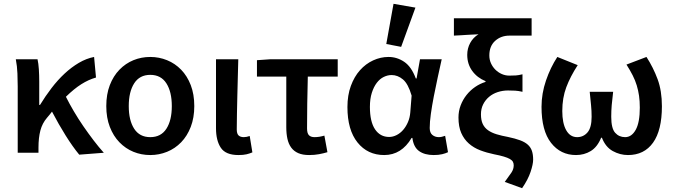

<svg xmlns="http://www.w3.org/2000/svg" viewBox="-20 -802 3541 1008"><path d="M396 10Q362 -31 325 -90Q288 -149 253 -216Q247 -208 240.5 -200Q234 -192 227 -184Q202 -155 192 -117Q182 -79 182 -27V0H73V-348Q73 -377 71.5 -416Q70 -455 63 -491H177Q182 -469 184 -438Q186 -407 186 -373V-251H190Q218 -297 250.5 -339.5Q283 -382 319 -415.5Q355 -449 394 -472Q433 -495 474 -503L484 -395Q445 -384 407 -360Q369 -336 326 -294Q344 -258 367.5 -218Q391 -178 417.5 -139.5Q444 -101 471.5 -65Q499 -29 525 0Z M769 12Q722 12 680.5 -5Q639 -22 607 -55Q575 -88 556.5 -136Q538 -184 538 -245Q538 -307 556.5 -355Q575 -403 607 -436Q639 -469 680.5 -486Q722 -503 769 -503Q815 -503 857 -486Q899 -469 931 -436Q963 -403 981.5 -355Q1000 -307 1000 -245Q1000 -184 981.5 -136Q963 -88 931 -55Q899 -22 857 -5Q815 12 769 12ZM769 -82Q825 -82 853.5 -126Q882 -170 882 -245Q882 -320 853.5 -364.5Q825 -409 769 -409Q713 -409 684.5 -364.5Q656 -320 656 -245Q656 -170 684.5 -126Q713 -82 769 -82Z M1232 12Q1165 12 1139.5 -26Q1114 -64 1114 -129V-491H1231Q1230 -445 1228.5 -395.5Q1227 -346 1226 -298Q1225 -250 1224 -205Q1223 -160 1223 -123Q1223 -100 1232.5 -91Q1242 -82 1260 -82Q1274 -82 1291 -88L1305 -2Q1291 4 1274.5 8Q1258 12 1232 12Z M1603 12Q1569 12 1546 2Q1523 -8 1509 -27Q1495 -46 1489 -73Q1483 -100 1483 -134V-400H1329V-486L1401 -491H1753V-400H1596Q1594 -326 1593 -256.5Q1592 -187 1592 -128Q1592 -102 1602 -92Q1612 -82 1631 -82Q1644 -82 1656.5 -84Q1669 -86 1683 -90L1699 -3Q1679 3 1655 7.5Q1631 12 1603 12Z M1997 12Q1910 12 1857 -54Q1804 -120 1804 -240Q1804 -302 1822 -351Q1840 -400 1870 -433.5Q1900 -467 1939 -485Q1978 -503 2020 -503Q2064 -503 2102 -477.5Q2140 -452 2163 -390H2167L2185 -491H2299Q2289 -446 2278 -395.5Q2267 -345 2257.5 -296Q2248 -247 2242 -204Q2236 -161 2236 -130Q2236 -105 2250 -93.5Q2264 -82 2284 -82Q2298 -82 2317 -89L2332 -3Q2320 3 2301.5 7.5Q2283 12 2257 12Q2209 12 2180 -9Q2151 -30 2145 -78H2141Q2088 12 1997 12ZM2023 -83Q2043 -83 2062.5 -93Q2082 -103 2097 -120.5Q2112 -138 2122 -161.5Q2132 -185 2134 -212L2141 -300Q2123 -362 2095.5 -385Q2068 -408 2036 -408Q2015 -408 1994.5 -398Q1974 -388 1958 -367Q1942 -346 1932 -314.5Q1922 -283 1922 -241Q1922 -163 1949 -123Q1976 -83 2023 -83ZM2008 -571 2046 -782 2161 -762 2086 -556Z M2721 186 2630 153Q2653 122 2665 104Q2677 86 2677 66Q2677 55 2672.5 47Q2668 39 2656.5 32.5Q2645 26 2625 20Q2605 14 2574 8Q2535 0 2501 -13Q2467 -26 2441.5 -48.5Q2416 -71 2401.5 -104Q2387 -137 2387 -185Q2387 -219 2398.5 -249Q2410 -279 2429.5 -303.5Q2449 -328 2474.5 -345.5Q2500 -363 2529 -372V-376Q2485 -394 2459 -430Q2433 -466 2433 -514Q2433 -548 2448.5 -576.5Q2464 -605 2492 -622Q2475 -621 2461 -620.5Q2447 -620 2432.5 -619Q2418 -618 2401.5 -617Q2385 -616 2363 -615V-706H2771V-615H2655Q2610 -615 2579.5 -587.5Q2549 -560 2549 -511Q2549 -489 2557.5 -470Q2566 -451 2580.5 -436.5Q2595 -422 2614 -413.5Q2633 -405 2654 -405Q2674 -405 2688.5 -406Q2703 -407 2723 -412V-320Q2702 -325 2684.5 -326Q2667 -327 2647 -327Q2619 -327 2593 -318.5Q2567 -310 2547.5 -293.5Q2528 -277 2516.5 -254Q2505 -231 2505 -202Q2505 -171 2514.5 -151Q2524 -131 2542.5 -118Q2561 -105 2587.5 -97Q2614 -89 2647 -83Q2685 -75 2710.5 -65.5Q2736 -56 2751 -42.5Q2766 -29 2772.5 -10Q2779 9 2779 36Q2779 60 2765.5 100.5Q2752 141 2721 186Z M3004 12Q2923 12 2873 -52Q2823 -116 2823 -241Q2823 -311 2846.5 -379.5Q2870 -448 2906 -503L3013 -460Q2974 -400 2953 -344Q2932 -288 2932 -219Q2932 -155 2952.5 -118.5Q2973 -82 3010 -82Q3043 -82 3064.5 -107Q3086 -132 3086 -189Q3086 -221 3083 -250Q3080 -279 3076 -320H3199Q3194 -279 3191.5 -250Q3189 -221 3189 -189Q3189 -128 3209.5 -105Q3230 -82 3262 -82Q3296 -82 3317.5 -120.5Q3339 -159 3339 -237Q3339 -271 3335 -299Q3331 -327 3323 -353.5Q3315 -380 3301.5 -406.5Q3288 -433 3269 -463L3374 -503Q3410 -447 3432.5 -386Q3455 -325 3455 -244Q3455 -118 3408.5 -53Q3362 12 3277 12Q3235 12 3197 -9Q3159 -30 3140 -79H3136Q3116 -30 3081.5 -9Q3047 12 3004 12Z"/></svg>

Font: CV Source Sans Light
Style: Bold
Weight: 600
Designer: Paul D. Hunt
Foundry: Adobe Systems Incorporated
Version: Version 3.001